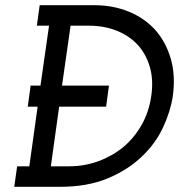

<svg xmlns="http://www.w3.org/2000/svg" viewBox="-20 -720 690 740"><path d="M98 -390 87 -309H125L93 -79H46L35 0H211Q317 0 395 -32.5Q473 -65 526 -116Q579 -166 608 -228Q637 -290 646 -349Q657 -430 638 -494.5Q619 -559 578 -605Q536 -651 475.5 -675.5Q415 -700 343 -700H133L122 -621H169L136 -390ZM252 -621H322Q381 -621 429 -602Q477 -583 510 -548Q543 -512 557.5 -462Q572 -412 563 -350Q554 -288 525.5 -238Q497 -188 455 -153Q412 -118 358.5 -98.5Q305 -79 246 -79H176L208 -309H389L400 -390H219Z"/></svg>

Font: Josefin Slab Thin
Style: Bold Italic
Weight: 700
Italic angle: -12°
Version: Version 2.000